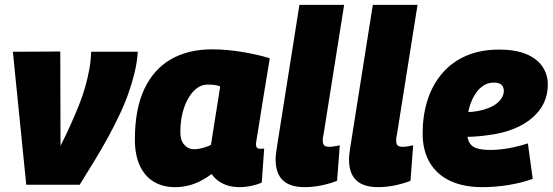

<svg xmlns="http://www.w3.org/2000/svg" viewBox="-20 -760 2274 790"><path d="M308 0H88L33 -547L228 -548L229 -160Q252 -205 270.5 -246.5Q289 -288 304.5 -326.5Q320 -365 330.5 -402Q341 -439 347.5 -475Q354 -511 355 -547H547Q544 -503 533.5 -460Q523 -417 507.5 -373.5Q492 -330 470.5 -285Q449 -240 424 -194Q399 -148 369.5 -100Q340 -52 308 0Z M965 10Q941 10 919.5 4Q898 -2 880 -14.5Q862 -27 851 -44Q830 -28 805.5 -15.5Q781 -3 755 3.5Q729 10 700 10Q651 10 614 -11.5Q577 -33 556 -77Q535 -121 535 -186Q535 -311 573.5 -393Q612 -475 683 -516Q754 -557 853 -557Q884 -557 916.5 -554Q949 -551 981 -545.5Q1013 -540 1041 -533.5Q1069 -527 1090 -520Q1075 -430 1065 -368Q1055 -306 1049 -268Q1043 -230 1039.5 -209Q1036 -188 1034.5 -178.5Q1033 -169 1033 -167Q1033 -158 1037 -153Q1041 -148 1050 -148Q1054 -148 1058.5 -148Q1063 -148 1067 -149L1057 -9Q1041 -1 1015.5 4.5Q990 10 965 10ZM848 -164 886 -404Q875 -409 862 -410.5Q849 -412 835 -412Q803 -412 777.5 -386Q752 -360 737 -316Q722 -272 722 -216Q722 -182 738.5 -164Q755 -146 778 -146Q790 -146 802 -148.5Q814 -151 826.5 -155Q839 -159 848 -164Z M1212 -740H1396L1311 -205Q1309 -198 1308.5 -192Q1308 -186 1308 -180Q1308 -173 1310.5 -167Q1313 -161 1319 -158.5Q1325 -156 1334 -156Q1343 -156 1353.5 -157.5Q1364 -159 1378 -162L1367 -16Q1339 -5 1304 2.5Q1269 10 1234 10Q1173 10 1143.5 -18.5Q1114 -47 1114 -104Q1114 -116 1116 -130.5Q1118 -145 1120 -159Z M1514 -740H1698L1613 -205Q1611 -198 1610.5 -192Q1610 -186 1610 -180Q1610 -173 1612.5 -167Q1615 -161 1621 -158.5Q1627 -156 1636 -156Q1645 -156 1655.5 -157.5Q1666 -159 1680 -162L1669 -16Q1641 -5 1606 2.5Q1571 10 1536 10Q1475 10 1445.5 -18.5Q1416 -47 1416 -104Q1416 -116 1418 -130.5Q1420 -145 1422 -159Z M1868 -299Q1884 -297 1905.5 -298.5Q1927 -300 1946 -303Q1997 -313 2024.5 -335Q2052 -357 2053 -385Q2053 -403 2043 -411.5Q2033 -420 2013 -420Q1982 -421 1956.5 -398Q1931 -375 1916 -333.5Q1901 -292 1901 -234Q1900 -197 1909.5 -177Q1919 -157 1941 -150Q1963 -143 2000 -143Q2017 -143 2041 -145.5Q2065 -148 2093 -154Q2121 -160 2152 -170L2172 -24Q2124 -7 2070.5 1.5Q2017 10 1965 10Q1887 10 1832 -16Q1777 -42 1748 -91.5Q1719 -141 1719 -211Q1719 -284 1738.5 -346.5Q1758 -409 1798 -456.5Q1838 -504 1897 -530Q1956 -556 2035 -556Q2098 -556 2142.5 -538.5Q2187 -521 2210.5 -488Q2234 -455 2234 -412Q2234 -331 2171 -276Q2108 -221 1997 -205Q1957 -199 1923 -197.5Q1889 -196 1857 -200Z"/></svg>

Font: Georama ExtraCondensed Thin ExtraBold
Style: Italic
Weight: 800
Italic angle: -9°
Version: Version 1.001